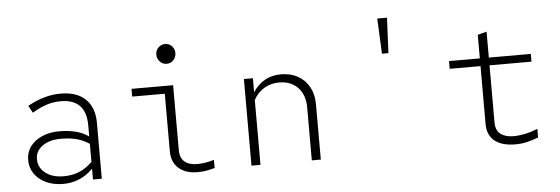

<svg xmlns="http://www.w3.org/2000/svg" viewBox="-49 -901 3098 1062"><g transform="rotate(-5 1500.0 -370.0)"><path d="M264 10Q210 10 169 -9Q128 -28 104.5 -61.5Q81 -95 81 -138Q81 -181 104.5 -213Q128 -245 170 -263.5Q212 -282 266 -282Q315 -282 356 -272Q397 -262 429 -239V-301Q429 -374 393.5 -410.5Q358 -447 290 -447Q248 -447 210.5 -435Q173 -423 130 -397L108 -437Q155 -463 200 -476Q245 -489 292 -489Q381 -489 429.5 -442.5Q478 -396 478 -310V0H429V-60Q396 -26 354 -8Q312 10 264 10ZM130 -140Q130 -91 169 -61.5Q208 -32 270 -32Q317 -32 356 -48Q395 -64 429 -98V-198Q395 -221 357 -230.5Q319 -240 271 -240Q208 -240 169 -212Q130 -184 130 -140Z M891 -602Q869 -602 853.5 -618.5Q838 -635 838 -657Q838 -680 853.5 -696Q869 -712 891 -712Q914 -712 929 -696Q944 -680 944 -657Q944 -635 929 -618.5Q914 -602 891 -602ZM1011 10Q943 10 904.5 -24Q866 -58 866 -119V-438H685V-481H916V-121Q916 -78 940.5 -56.5Q965 -35 1011 -35Q1031 -35 1052.5 -38Q1074 -41 1105 -50V-5Q1077 3 1055 6.5Q1033 10 1011 10Z M1309 0V-481H1359V-403Q1415 -489 1515 -489Q1569 -489 1609 -466.5Q1649 -444 1671.5 -403Q1694 -362 1694 -308V0H1644V-293Q1644 -364 1605 -404.5Q1566 -445 1501 -445Q1455 -445 1417.5 -422.5Q1380 -400 1359 -360V0Z M2082 -554 2073 -750H2127L2118 -554Z M2775 10Q2699 10 2659 -22.5Q2619 -55 2619 -116V-438H2448V-481H2619V-612L2669 -625V-481H2902V-438H2669V-122Q2669 -77 2695.5 -56.5Q2722 -36 2768 -36Q2798 -36 2831.5 -43Q2865 -50 2902 -65V-17Q2868 -4 2837.5 3Q2807 10 2775 10Z"/></g></svg>

Font: Red Hat Mono
Style: Regular
Weight: 300
Monospace: yes
Designer: Pentagram, MCKL
Foundry: Pentagram, MCKL
Version: Version 1.023